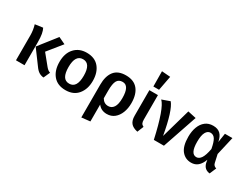

<svg xmlns="http://www.w3.org/2000/svg" viewBox="-82 -1546 3227 2487"><g transform="rotate(30 1531.0 -302.5)"><path d="M502 15Q461 11 430.5 -8.5Q400 -28 370 -71L214 -282L419 -543L522 -494L353 -285L481 -128Q497 -109 511.5 -98Q526 -87 545 -81ZM210 0H82V-371Q82 -451 59 -526L176 -542Q193 -510 201.5 -463.5Q210 -417 210 -342Z M829 15Q709 15 644.5 -61Q580 -137 580 -265Q580 -395 648.5 -469.5Q717 -544 830 -544Q951 -544 1014.5 -467.5Q1078 -391 1078 -265Q1078 -142 1013 -63.5Q948 15 829 15ZM829 -82Q943 -82 943 -265Q943 -447 830 -447Q715 -447 715 -265Q715 -175 742.5 -128.5Q770 -82 829 -82Z M1185 218V-273Q1185 -401 1241 -472.5Q1297 -544 1416 -544Q1535 -544 1595 -471Q1655 -398 1655 -266Q1655 -187 1630 -123.5Q1605 -60 1558.5 -22.5Q1512 15 1446 15Q1361 15 1313 -49V204ZM1411 -83Q1462 -83 1491.5 -127Q1521 -171 1521 -265Q1521 -449 1421 -449Q1362 -449 1337.5 -404.5Q1313 -360 1313 -258V-143Q1347 -83 1411 -83Z M1906 15Q1834 0 1803 -38.5Q1772 -77 1772 -146V-529H1900V-162Q1900 -127 1909.5 -109Q1919 -91 1944 -79ZM1878 -596H1793L1791 -823L1919 -813Z M2295 0H2144Q2051 -421 1965 -501L2083 -543Q2161 -450 2222 -104L2347 -543L2471 -516Z M2987 15Q2902 6 2881 -79L2873 -124Q2848 -55 2807.5 -20Q2767 15 2708 15Q2620 15 2565 -52Q2510 -119 2510 -260Q2510 -342 2534 -406Q2558 -470 2605 -507Q2652 -544 2721 -544Q2791 -544 2829.5 -506Q2868 -468 2881 -394L2902 -529H3014L2951 -255L2977 -137Q2986 -94 3029 -84ZM2731 -81Q2771 -81 2800.5 -124.5Q2830 -168 2849 -270Q2832 -365 2806 -406.5Q2780 -448 2735 -448Q2693 -448 2667.5 -402.5Q2642 -357 2642 -260Q2642 -81 2731 -81Z"/></g></svg>

Font: Trujillo Medium
Style: Regular
Weight: 500
Designer: Fira Sans original fonts by bBox Type GmbH, Carrois Corporate GbR, & Edenspiekermann AG / Changes by Cristiano Sobral
Foundry: Fira Sans original fonts by bBox Type GmbH, Carrois Corporate GbR, & Edenspiekermann AG / Changes by Cristiano Sobral
Version: Version 4.301;October 17, 2021;FontCreator 14.0.0.2814 64-bi